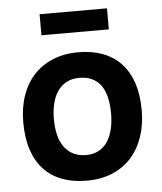

<svg xmlns="http://www.w3.org/2000/svg" viewBox="-50 -717 651 773"><g transform="rotate(-5 275.0 -331.0)"><path d="M514.6 -252Q514.6 -193.4 498 -144.8Q481.4 -96.2 450.2 -61.5Q418.9 -26.9 373.5 -7.8Q328.1 11.2 270 11.2Q214.8 11.2 171.4 -4.9Q127.9 -21 97.7 -53Q67.4 -85 51.3 -133.1Q35.2 -181.2 35.2 -245.1Q35.2 -304.2 52 -352.5Q68.8 -400.9 100.3 -435.1Q131.8 -469.2 177.2 -488Q222.7 -506.8 279.8 -506.8Q335.4 -506.8 378.9 -490.5Q422.4 -474.1 452.6 -441.9Q482.9 -409.7 498.8 -362.1Q514.6 -314.5 514.6 -252ZM390.6 -249Q390.6 -326.2 361.6 -365Q332.5 -403.8 275.9 -403.8Q244.6 -403.8 222.7 -391.6Q200.7 -379.4 186.5 -358.2Q172.4 -336.9 165.8 -308.6Q159.2 -280.3 159.2 -248Q159.2 -170.4 190.4 -131.1Q221.7 -91.8 275.9 -91.8Q305.7 -91.8 327.6 -103.8Q349.6 -115.7 363.3 -137Q377 -158.2 383.8 -187Q390.6 -215.8 390.6 -249ZM138.7 -587.9V-672.9H411.1V-587.9ZM0 -496.1Z"/></g></svg>

Font: Code New Roman
Style: Bold
Weight: 700
Monospace: yes
Designer: Sam Radian
Foundry: Code New Roman
Version: Version 1.508 October 19, 2014